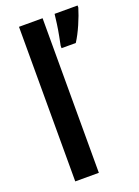

<svg xmlns="http://www.w3.org/2000/svg" viewBox="-145 -823 644 887"><g transform="rotate(-20 177.0 -380.0)"><path d="M182 0H66V-760H182ZM354 -750Q344 -716 325.5 -673.5Q307 -631 287 -600H217V-612Q220 -627 225.5 -655Q231 -683 235 -712Q239 -741 241 -760H354Z"/></g></svg>

Font: Noto Sans Devanagari Condensed SemiBold
Style: Regular
Weight: 600
Width: 3
Designer: Jelle Bosma - Monotype Design Team
Foundry: Monotype Imaging Inc.
Version: Version 2.004; ttfautohint (v1.8.4.7-5d5b)